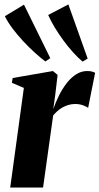

<svg xmlns="http://www.w3.org/2000/svg" viewBox="-20 -845 448 865"><path d="M26 0 87.5 -449 33.5 -472 37 -493.5 218.5 -525 239.5 -507.5 229 -418.5 220 -353.5Q230.5 -383.5 245.2 -413.5Q260 -443.5 279.2 -468.8Q298.5 -494 322 -509.5Q345.5 -525 373 -525Q387 -525 395.8 -522.2Q404.5 -519.5 408.5 -517L377 -359Q373.5 -363 356.2 -369.8Q339 -376.5 318.5 -376.5Q303 -376.5 288.5 -372.2Q274 -368 261.2 -360.8Q248.5 -353.5 238 -344Q227.5 -334.5 219.5 -325L174 0ZM184.5 -568Q163 -584 136.5 -608Q110 -632 83.8 -660.2Q57.5 -688.5 36 -717.2Q14.5 -746 2 -772L88 -824L206.5 -583ZM352 -567.5Q331.5 -584.5 309 -609.5Q286.5 -634.5 265.2 -663.5Q244 -692.5 226.2 -722Q208.5 -751.5 197 -777.5L288 -825L375 -581Z"/></svg>

Font: Merriweather 120pt ExtraBold
Style: Italic
Weight: 800
Italic angle: -7.8°
Version: Version 2.101